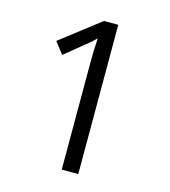

<svg xmlns="http://www.w3.org/2000/svg" viewBox="-107 -800 786 887"><g transform="rotate(15 286.0 -357.0)"><path d="M349.1 0H270V-508.8Q270 -572.3 273.9 -628.9Q263.7 -618.7 251 -607.4Q238.3 -596.2 134.8 -512.2L91.8 -567.9L280.8 -713.9H349.1Z"/></g></svg>

Font: f01836669
Style: Regular
Weight: 400
Foundry: Ascender Corporation
Version: Version 1.10